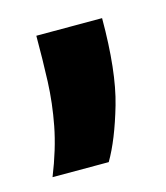

<svg xmlns="http://www.w3.org/2000/svg" viewBox="-53 -153 286 330"><g transform="rotate(-15 90.5 12.0)"><path d="M3 133Q21 88 28.5 49Q36 10 37.5 -28Q39 -66 39 -109H156Q156 -15 139.5 42Q123 99 103 133Z"/></g></svg>

Font: Bricolage Grotesque 12pt SemiBold
Style: Regular
Weight: 600
Designer: Mathieu Triay
Foundry: Atelier Triay
Version: Version 1.001; ttfautohint (v1.8.4.7-5d5b);gftools[0.9.33.de